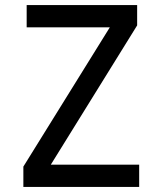

<svg xmlns="http://www.w3.org/2000/svg" viewBox="-20 -736 640 756"><path d="M72 0V-80L412.5 -628.5H85V-716H520V-636L180 -87.5H528V0Z"/></svg>

Font: Google Sans Code
Style: Regular
Weight: 400
Monospace: yes
Designer: Google Sans Code Authors
Foundry: Google LLC
Version: Version 6.000